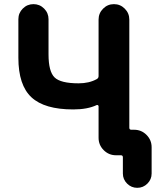

<svg xmlns="http://www.w3.org/2000/svg" viewBox="-20 -775 793 933"><path d="M459 -258.8Q459 -261.7 456.1 -263.7Q453.1 -265.6 450.2 -264.6Q405.3 -243.2 335.9 -243.2Q196.3 -243.2 132.8 -302.2Q69.3 -361.3 69.3 -494.1V-681.6Q69.3 -711.9 90.8 -733.4Q112.3 -754.9 142.6 -754.9Q172.9 -754.9 194.3 -733.4Q215.8 -711.9 215.8 -681.6V-510.7Q215.8 -427.7 245.1 -398.9Q274.4 -370.1 362.3 -370.1Q413.1 -370.1 450.2 -390.6Q459 -395.5 459 -405.3V-679.7Q459 -710.9 481 -732.9Q502.9 -754.9 533.7 -754.9Q564.5 -754.9 586.4 -732.9Q608.4 -710.9 608.4 -679.7V-154.3Q608.4 -144.5 618.2 -144.5H631.8Q667 -144.5 691.9 -119.6Q716.8 -94.7 716.8 -59.6V68.4Q716.8 96.7 696.3 117.2Q675.8 137.7 647 137.7Q618.2 137.7 597.7 117.2Q577.1 96.7 577.1 68.4V-10.7Q577.1 -20.5 567.4 -20.5H555.7H543.9Q508.8 -20.5 483.9 -45.4Q459 -70.3 459 -105.5Z"/></svg>

Font: Gen Jyuu GothicX Bold
Style: Bold
Weight: 700
Designer: Ryoko NISHIZUKA (kana &amp; ideographs); Paul D. Hunt (Latin, Greek &amp; Cyrillic); Wenlong ZHANG (bopomofo); Sandoll C
Version: Version 1.058.20140828